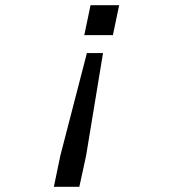

<svg xmlns="http://www.w3.org/2000/svg" viewBox="-20 -569 690 738"><path d="M328 -549H438L414 -434H304ZM376 -365 311 29 285 149H187L212 29L314 -365Z"/></svg>

Font: Azeret Mono Thin Light
Style: Italic
Weight: 300
Italic angle: -12°
Version: Version 1.002